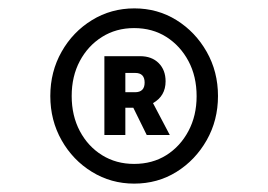

<svg xmlns="http://www.w3.org/2000/svg" viewBox="-20 -731 640 458"><path d="M300 -293Q245 -293 199.4 -321Q153.7 -349 126.9 -396.5Q100 -444 100 -502Q100 -560 126.9 -607.5Q153.7 -655 199.4 -683Q245 -711 300.5 -711Q356 -711 401 -683Q446 -655 473 -607.5Q500 -560 500 -502Q500 -444 473 -396.5Q446 -349 401 -321Q356.1 -293 300 -293ZM299.8 -340Q343.5 -340 376.8 -360.9Q410 -381.8 429.5 -418.4Q449 -455 449 -501.5Q449 -549 429.5 -585.4Q410 -621.8 376.8 -642.9Q343.5 -664 299.8 -664Q257 -664 223.4 -642.9Q189.8 -621.8 170.4 -585.4Q151 -549 151 -502Q151 -455 170.4 -418.4Q189.8 -381.8 223.4 -360.9Q257 -340 299.8 -340ZM229 -409V-597H314Q342 -597 358.5 -580.5Q375 -564 375 -537Q375 -502 345 -485L385 -409H330L298 -474H279V-409ZM302.6 -557H279V-511H302Q325 -511 325 -534Q325 -557 302.6 -557Z"/></svg>

Font: Red Hat Mono VF Light
Style: Regular
Weight: 300
Monospace: yes
Designer: Pentagram, MCKL
Foundry: Pentagram, MCKL
Version: Version 1.023